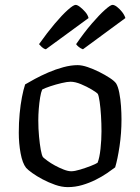

<svg xmlns="http://www.w3.org/2000/svg" viewBox="-20 -767 574 787"><path d="M258 0Q233 0 206 -9.5Q179 -19 154.5 -32Q130 -45 112 -58Q94 -71 87 -79Q72 -98 64.5 -138.5Q57 -179 57 -223Q57 -264 60.5 -301Q64 -338 70 -369Q76 -400 83 -421Q98 -430 123 -443.5Q148 -457 178 -470Q208 -483 239.5 -491.5Q271 -500 298 -500Q316 -500 339.5 -492Q363 -484 387 -472Q411 -460 430 -447.5Q449 -435 456 -425Q464 -412 469 -386.5Q474 -361 476 -332Q478 -303 478 -278Q478 -221 470 -167.5Q462 -114 452 -81Q439 -71 418.5 -57Q398 -43 372 -30Q346 -17 317 -8.5Q288 0 258 0ZM272 -65Q286 -65 309 -72Q332 -79 352.5 -87Q373 -95 380 -100Q388 -120 392 -157Q396 -194 396 -229Q396 -261 394 -293Q392 -325 388.5 -349.5Q385 -374 381 -382Q376 -388 356 -400Q336 -412 312 -422Q288 -432 269 -432Q256 -432 232.5 -426.5Q209 -421 186.5 -413.5Q164 -406 153 -400Q148 -389 144.5 -367.5Q141 -346 139 -321.5Q137 -297 137 -274Q137 -239 140 -207.5Q143 -176 147 -153.5Q151 -131 156 -123Q161 -118 174.5 -108Q188 -98 205.5 -88.5Q223 -79 241 -72Q259 -65 272 -65ZM320 -565Q311 -568 303 -574.5Q295 -581 292 -586Q325 -634 356 -670Q387 -706 410 -726.5Q433 -747 441 -747Q449 -747 459.5 -739Q470 -731 480 -718.5Q490 -706 494 -693ZM168 -565Q159 -567 151.5 -574Q144 -581 140 -586Q174 -634 204.5 -670Q235 -706 258 -726.5Q281 -747 290 -747Q297 -747 308 -738.5Q319 -730 329.5 -718Q340 -706 343 -693Z"/></svg>

Font: Texturina 12pt Light
Style: Regular
Weight: 300
Designer: Guillermo Torres Carreño
Foundry: Omnibus-Type
Version: Version 1.002